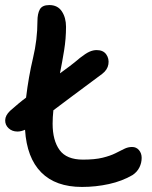

<svg xmlns="http://www.w3.org/2000/svg" viewBox="-28 -730 600 759"><path d="M41 -210Q20 -210 6 -223Q-8 -236 -7.5 -255Q-7 -274 12 -292Q29 -307 44.5 -320Q60 -333 75 -344Q85 -427 102.5 -500.5Q120 -574 120 -646Q120 -676 129.5 -693Q139 -710 167 -710Q200 -710 216.5 -685Q233 -660 233 -624Q233 -577 225.5 -531Q218 -485 209 -440Q227 -453 247 -468Q267 -483 288 -501Q311 -519 325.5 -525.5Q340 -532 354 -532Q380 -532 392 -515Q404 -498 400.5 -476Q397 -454 376 -438Q305 -385 259 -351Q213 -317 183 -294Q180 -266 180 -241Q180 -175 207.5 -137Q235 -99 300 -99Q347 -99 377.5 -106.5Q408 -114 428 -124Q448 -134 463 -141.5Q478 -149 494 -149Q511 -149 521.5 -136.5Q532 -124 532 -106Q532 -86 523 -68Q514 -50 496 -38Q455 -14 403 -2.5Q351 9 296 9Q192 9 135 -48.5Q78 -106 71 -217Q55 -210 41 -210Z"/></svg>

Font: Shantell Sans Normal
Style: Regular
Weight: 500
Designer: Stephen Nixon, Anya Danilova, Shantell Martin
Foundry: Arrow Type
Version: Version 1.009;[a7da0bfa3]